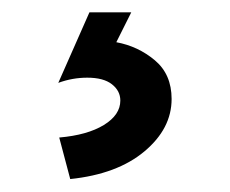

<svg xmlns="http://www.w3.org/2000/svg" viewBox="-20 -27 368 307"><path d="M92.3 259.3 74.7 192.9Q119.6 189 146 172.9Q172.4 156.7 172.4 133.8Q172.4 118.2 158.9 107.7Q145.5 97.2 119.6 97.2Q95.7 97.2 73.2 105.5L123 -7.3H189.9L166 40.5Q200.7 46.9 227.5 69.3Q254.4 91.8 254.4 131.3Q254.4 178.7 210.9 215.1Q167.5 251.5 92.3 259.3Z"/></svg>

Font: Voltaire
Style: Regular
Weight: 400
Designer: Yvonne Schüttler, Eben Sorkin, Emma Marichal
Foundry: Sorkin Type Co.
Version: Version 1.010; ttfautohint (v1.8.4.7-5d5b)